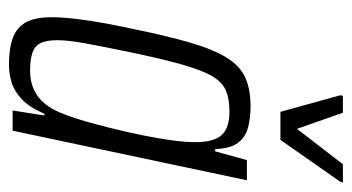

<svg xmlns="http://www.w3.org/2000/svg" viewBox="-194 -564 767 418"><g transform="rotate(90 189.0 -355.5)"><path d="M121 8Q86 8 63 -0.5Q40 -9 29 -29Q18 -49 18 -85Q18 -114 24 -156.5Q30 -199 42 -255Q58 -334 73 -385.5Q88 -437 106 -466Q124 -495 149.5 -506.5Q175 -518 212 -518Q237 -518 258 -512.5Q279 -507 291.5 -490.5Q304 -474 305 -441H310L329 -510H373L265 0H221L232 -69H228Q214 -36 196 -19.5Q178 -3 159 2.5Q140 8 121 8ZM134 -38Q157 -38 175 -46Q193 -54 206.5 -70.5Q220 -87 229 -112Q236 -129 244 -156.5Q252 -184 260 -216.5Q268 -249 275 -283Q282 -317 286 -347Q290 -377 290 -398Q290 -438 274.5 -455Q259 -472 224 -472Q196 -472 178 -464.5Q160 -457 147 -435.5Q134 -414 121.5 -370.5Q109 -327 94 -255Q82 -197 75 -159Q68 -121 68 -97Q68 -72 75 -59.5Q82 -47 97 -42.5Q112 -38 134 -38ZM224 -583 188 -713 189 -719H226L261 -619L338 -719H378L376 -713L285 -583Z"/></g></svg>

Font: Saira ExtraCondensed Light
Style: Italic
Weight: 300
Width: 2
Italic angle: -12°
Designer: Hector Gatti with collaboration of the Omnibus-Type team
Foundry: Omnibus-Type
Version: Version 1.101